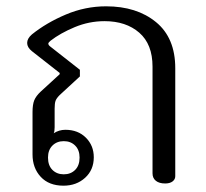

<svg xmlns="http://www.w3.org/2000/svg" viewBox="-20 -579 652 608"><path d="M83 -90V-224Q83 -248 88.5 -261.5Q94 -275 109 -289L169 -344V-348L81 -417Q66 -429 66 -443Q66 -457 81 -470Q127 -507 188.5 -533Q250 -559 316 -559Q413 -559 474 -509Q535 -459 535 -363V-21Q535 -11 526.5 -4.5Q518 2 503 2Q484 2 473.5 -6.5Q463 -15 463 -30V-368Q463 -439 421 -475.5Q379 -512 311 -512Q262 -512 216.5 -493Q171 -474 140 -450Q133 -444 133 -441Q133 -436 140 -431L233 -358V-337L169 -278Q159 -268 156 -260Q153 -252 153 -235V-176Q153 -162 150 -157Q167 -168 187 -168Q227 -168 252 -143Q277 -118 277 -81Q277 -41 249.5 -16Q222 9 181 9Q135 9 109 -19Q83 -47 83 -90ZM232 -80Q232 -104 218 -118Q204 -132 182 -132Q160 -132 146 -118Q132 -104 132 -80Q132 -55 146 -41Q160 -27 182 -27Q204 -27 218 -41Q232 -55 232 -80Z"/></svg>

Font: Maitree
Style: Regular
Weight: 400
Designer: CadsonDemak Team
Foundry: CadsonDemak
Version: Version 1.001